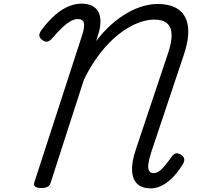

<svg xmlns="http://www.w3.org/2000/svg" viewBox="-20 -1022 1098 1059"><path d="M812 17Q764 17 737.5 -7.5Q711 -32 708.5 -81Q706 -130 730 -200L906 -726Q927 -787 926.5 -829Q926 -871 902.5 -892.5Q879 -914 830 -914Q799 -914 761.5 -902.5Q724 -891 683 -866.5Q642 -842 600 -803Q558 -764 518 -709Q478 -654 443 -583L259 -13Q255 1 243 8Q231 15 208 15Q186 15 175 8Q164 1 169 -15L434 -831Q448 -875 442.5 -896Q437 -917 409 -917Q391 -917 370 -905.5Q349 -894 324.5 -871Q300 -848 270 -813Q255 -795 241 -792.5Q227 -790 212 -802Q198 -813 197 -825Q196 -837 207 -854Q248 -909 286.5 -941.5Q325 -974 361 -988Q397 -1002 429 -1002Q463 -1002 486.5 -990.5Q510 -979 521.5 -958.5Q533 -938 534 -909.5Q535 -881 526 -846L510 -795Q551 -849 595.5 -888Q640 -927 684.5 -952Q729 -977 770.5 -988.5Q812 -1000 847 -1000Q925 -1000 967.5 -967.5Q1010 -935 1017 -873Q1024 -811 995 -723L815 -185Q802 -145 798.5 -119Q795 -93 802.5 -80Q810 -67 826 -67Q840 -67 854.5 -76Q869 -85 886 -104.5Q903 -124 925 -155Q937 -172 948.5 -175.5Q960 -179 976 -170Q992 -161 995.5 -148Q999 -135 990 -119Q974 -92 954 -67Q934 -42 911 -23.5Q888 -5 863 6Q838 17 812 17Z"/></svg>

Font: Playwrite CZ
Style: Regular
Weight: 400
Designer: Veronika Burian, José Scaglione
Foundry: TypeTogether
Version: Version 1.002